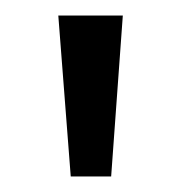

<svg xmlns="http://www.w3.org/2000/svg" viewBox="-20 -650 234 247"><path d="M71 -423 55 -630H138L123 -423Z"/></svg>

Font: Alumni Sans Thin SemiBold
Style: Regular
Weight: 600
Version: Version 1.018